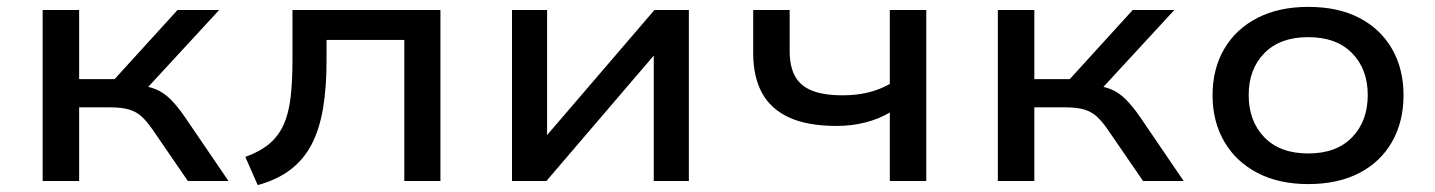

<svg xmlns="http://www.w3.org/2000/svg" viewBox="-20 -526 4170 558"><path d="M104 0V-497H210V-296H313L496 -497H617L391 -252L376 -279Q410 -276 433 -266.5Q456 -257 476 -237Q496 -217 518 -185L644 0H526L423 -150Q407 -173 392 -187Q377 -201 355.5 -207.5Q334 -214 300 -214H210V0Z M729 12 693 -70Q735 -85 762 -107.5Q789 -130 804 -163Q819 -196 824.5 -242.5Q830 -289 830 -352V-497H1260V0H1155V-410H929V-349Q929 -272 919 -212Q909 -152 886.5 -108Q864 -64 825.5 -34Q787 -4 729 12Z M1468 0V-497H1570V-130H1567L1882 -497H1982V0H1880V-368H1883L1568 0Z M2566 0V-199Q2534 -180 2494.5 -170Q2455 -160 2412 -160Q2326 -160 2272.5 -185Q2219 -210 2194 -257Q2169 -304 2169 -371V-497H2275V-377Q2275 -334 2290 -305.5Q2305 -277 2339 -263Q2373 -249 2429 -249Q2468 -249 2502 -257Q2536 -265 2566 -282V-497H2672V0Z M2880 0V-497H2986V-296H3089L3272 -497H3393L3167 -252L3152 -279Q3186 -276 3209 -266.5Q3232 -257 3252 -237Q3272 -217 3294 -185L3420 0H3302L3199 -150Q3183 -173 3168 -187Q3153 -201 3131.5 -207.5Q3110 -214 3076 -214H2986V0Z M3782 9Q3697 9 3634.5 -23.5Q3572 -56 3538 -114.5Q3504 -173 3504 -249Q3504 -326 3538 -384Q3572 -442 3634.5 -474Q3697 -506 3782 -506Q3869 -506 3930.5 -474Q3992 -442 4025.5 -384Q4059 -326 4059 -249Q4059 -173 4026 -114.5Q3993 -56 3931 -23.5Q3869 9 3782 9ZM3782 -80Q3864 -80 3909.5 -127Q3955 -174 3955 -250Q3955 -325 3909.5 -371.5Q3864 -418 3782 -418Q3700 -418 3654.5 -371.5Q3609 -325 3609 -250Q3609 -174 3654.5 -127Q3700 -80 3782 -80Z"/></svg>

Font: Nunito Sans 7pt SemiExpanded Medium
Style: Regular
Weight: 500
Width: 6
Designer: Vernon Adams
Foundry: Vernon Adams
Version: Version 3.101;gftools[0.9.27]